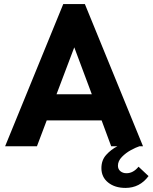

<svg xmlns="http://www.w3.org/2000/svg" viewBox="-20 -717 748 941"><path d="M290 -697H396L681 0H525L478 -127H209L161 0H5ZM430 -255 344 -485 257 -255ZM477 107Q477 68 500.5 42Q524 16 555 0H663Q647 5 622 18.5Q597 32 577.5 52Q558 72 558 95Q558 112 570 122Q582 132 600 132Q633 132 659 100L708 146Q665 204 595 204Q543 204 510 177.5Q477 151 477 107Z"/></svg>

Font: Hanken Grotesk ExtraBold
Style: Regular
Weight: 800
Designer: Alfredo Marco Pradil
Foundry: Hanken Design Co.
Version: Version 3.014